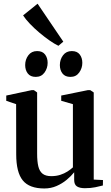

<svg xmlns="http://www.w3.org/2000/svg" viewBox="-20 -1030 612 1060"><path d="M448.5 9Q420.5 9 405 -0.8Q389.5 -10.5 389.5 -37V-79Q373 -58 348 -37.2Q323 -16.5 292 -3Q261 10.5 225 10.5Q142 10.5 105.8 -34Q69.5 -78.5 69.5 -178L69 -455L14.5 -473.5V-502.5L155.5 -532.5H167L185 -519.5V-181Q185 -139 191.5 -111.8Q198 -84.5 215 -71Q232 -57.5 263 -57.5Q290.5 -57.5 312.8 -64.8Q335 -72 352.5 -83.2Q370 -94.5 382.5 -106V-455L318 -473.5V-502.5L465.5 -532.5H478L497.5 -519.5V-38.5L548.5 -36L548 -6Q531 -1.5 506 3.8Q481 9 448.5 9ZM177 -605.5Q148 -605.5 133.5 -624.2Q119 -643 119 -670.5Q119 -701.5 136.5 -724.8Q154 -748 184.5 -748H185.5Q214.5 -748 228.8 -729.2Q243 -710.5 243 -683Q243 -653.5 225.8 -629.5Q208.5 -605.5 177.5 -605.5ZM368.5 -605.5Q339.5 -605.5 325 -624.2Q310.5 -643 310.5 -670.5Q310.5 -701.5 328 -724.8Q345.5 -748 376 -748H377Q406 -748 420.2 -729.2Q434.5 -710.5 434.5 -683Q434.5 -653.5 417.2 -629.5Q400 -605.5 369.5 -605.5ZM302 -777.5Q280 -788 252.5 -807.2Q225 -826.5 196.8 -850.2Q168.5 -874 144.8 -899Q121 -924 107.5 -945L187.5 -1009.5L329.5 -800L303 -777.5Z"/></svg>

Font: Merriweather 96pt SemiBold
Style: Regular
Weight: 600
Version: Version 2.100